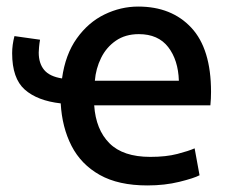

<svg xmlns="http://www.w3.org/2000/svg" viewBox="-20 -553 716 585"><path d="M429 12Q341 12 284 -20Q227 -52 198 -108.5Q169 -165 165 -238Q94 -246 55.5 -280Q17 -314 17 -391Q17 -416 24 -443L102 -432Q100 -421 99 -409.5Q98 -398 98 -393Q98 -360 114.5 -340Q131 -320 169 -314Q179 -387 214 -436Q249 -485 298.5 -509Q348 -533 401 -533Q503 -533 563 -468.5Q623 -404 623 -273Q623 -264 622.5 -252.5Q622 -241 621 -232H267Q272 -158 313.5 -116.5Q355 -75 438 -75Q486 -75 520.5 -84Q555 -93 573 -101L588 -19Q571 -10 526.5 1Q482 12 429 12ZM269 -307H525Q523 -370 492.5 -409.5Q462 -449 403 -449Q362 -449 333 -429Q304 -409 288 -376.5Q272 -344 269 -307Z"/></svg>

Font: Ubuntu Sans Medium
Style: Regular
Weight: 500
Designer: Dalton Maag Ltd
Foundry: Dalton Maag Ltd
Version: Version 1.006; ttfautohint (v1.8.4.7-5d5b)